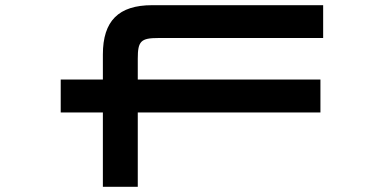

<svg xmlns="http://www.w3.org/2000/svg" viewBox="-20 -720 1488 740"><path d="M376.5 -510V-413.5H214V-286.5H376.5V0H511V-286.5H1215V-413.5H511V-493.5C511 -561.5 522.5 -573.5 591 -573.5H1225.5V-700H566.5C437 -700 376.5 -639.5 376.5 -510Z"/></svg>

Font: Melete Medium
Style: Regular
Weight: 500
Width: 6
Designer: Sora Sagano
Foundry: DOT COLON
Version: Version 0.200;FEAKit 1.0